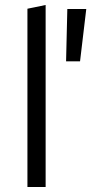

<svg xmlns="http://www.w3.org/2000/svg" viewBox="-20 -750 366 770"><path d="M90 0ZM163 -730V0H90V-715ZM250 -714H326L301 -504H245Z"/></svg>

Font: Red Hat Text
Style: Regular
Weight: 400
Designer: Pentagram / MCKL
Foundry: Pentagram / MCKL
Version: Version 1.005; Red Hat Text